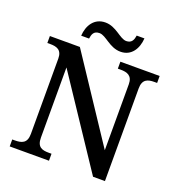

<svg xmlns="http://www.w3.org/2000/svg" viewBox="-158 -1037 1085 1167"><g transform="rotate(20 385.0 -453.5)"><path d="M470 -771C541 -771 576 -831 580 -897H530C526 -870 517 -844 481 -844C439 -844 396 -907 325 -907C253 -907 217 -848 213 -781H264C268 -808 275 -834 313 -834C356 -834 398 -771 470 -771ZM35 0H289V-45H271C228 -45 195 -54 195 -115V-569L574 0H651V-599C651 -659 685 -669 727 -669H745V-714H491V-669H509C550 -669 586 -659 586 -603V-176L229 -714H35V-669H53C94 -669 130 -660 130 -603V-115C130 -54 95 -45 51 -45H35Z"/></g></svg>

Font: Noto Serif Telugu Medium
Style: Regular
Weight: 500
Designer: Jelle Bosma - Monotype Design Team
Foundry: Monotype Imaging Inc.
Version: Version 2.005